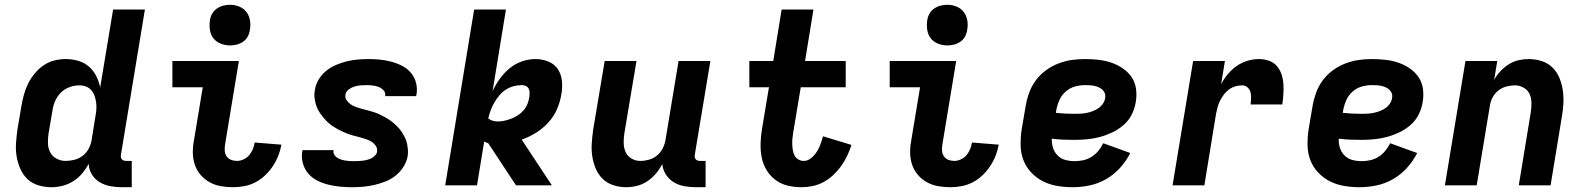

<svg xmlns="http://www.w3.org/2000/svg" viewBox="-20 -775 6640 803"><path d="M196 8Q167 8 140.5 0Q114 -8 95 -26Q76 -44 65 -69Q54 -94 49.5 -121Q45 -148 47 -176.5Q49 -205 53 -234L70 -334Q74 -357 80.5 -380.5Q87 -404 98 -426Q109 -448 125 -467.5Q141 -487 162 -501.5Q183 -516 207 -522Q231 -528 254 -528Q282 -528 307.5 -520.5Q333 -513 352 -496.5Q371 -480 382.5 -457Q394 -434 399 -409L453 -735H586L486 -129Q485 -123 485.5 -118Q486 -113 489.5 -109Q493 -105 498 -103.5Q503 -102 509 -102H531V8H490Q465 8 441 3.5Q417 -1 397 -13Q377 -25 364.5 -45Q352 -65 351 -90Q339 -68 323 -49Q307 -30 286 -17Q265 -4 242 2Q219 8 196 8ZM254 -102Q272 -102 290.5 -106.5Q309 -111 325 -123Q341 -135 350.5 -152.5Q360 -170 363 -188L379 -288Q382 -303 383 -318Q384 -333 382 -347Q380 -361 375.5 -374Q371 -387 362 -397.5Q353 -408 340 -413Q327 -418 312 -418Q292 -418 272 -411Q252 -404 236.5 -389.5Q221 -375 212 -355.5Q203 -336 200 -316L183 -216Q180 -196 180.5 -175.5Q181 -155 190 -138Q199 -121 216.5 -111.5Q234 -102 254 -102Z M954 8Q928 8 903 3.5Q878 -1 856.5 -13Q835 -25 819 -43.5Q803 -62 795 -85.5Q787 -109 786.5 -135Q786 -161 791 -187L828 -410H701V-520H979L921 -169Q919 -156 920 -143.5Q921 -131 928 -121Q935 -111 946.5 -106.5Q958 -102 971 -102Q985 -102 999 -108.5Q1013 -115 1022.5 -126.5Q1032 -138 1037.5 -151.5Q1043 -165 1045 -179L1157 -170Q1153 -147 1144 -124Q1135 -101 1121 -80Q1107 -59 1088.5 -41.5Q1070 -24 1048 -12.5Q1026 -1 1001.5 3.5Q977 8 954 8ZM942 -585Q922 -585 903 -592.5Q884 -600 872.5 -615Q861 -630 858 -650Q855 -670 858 -690Q860 -705 867.5 -718Q875 -731 887.5 -739.5Q900 -748 914 -751.5Q928 -755 942 -755Q962 -755 980.5 -747.5Q999 -740 1010.5 -725Q1022 -710 1025.5 -690Q1029 -670 1025 -650Q1023 -635 1016 -622Q1009 -609 996.5 -600.5Q984 -592 970 -588.5Q956 -585 942 -585Z M1452 8Q1426 8 1401 5.5Q1376 3 1352 -3Q1328 -9 1306.5 -20Q1285 -31 1269.5 -49Q1254 -67 1247 -91Q1240 -115 1244 -140L1245 -147H1375V-146Q1373 -136 1378 -128Q1383 -120 1390 -115.5Q1397 -111 1406 -108Q1415 -105 1424 -103.5Q1433 -102 1442 -101.5Q1451 -101 1461 -101Q1470 -101 1479.5 -101.5Q1489 -102 1497.5 -103Q1506 -104 1515.5 -106.5Q1525 -109 1533 -113Q1541 -117 1548.5 -124.5Q1556 -132 1557 -141Q1559 -154 1551.5 -165Q1544 -176 1533.5 -182.5Q1523 -189 1511 -193Q1499 -197 1486.5 -200.5Q1474 -204 1461.5 -207Q1449 -210 1437 -214.5Q1425 -219 1414 -224Q1403 -229 1392 -235Q1381 -241 1370.5 -248Q1360 -255 1351 -263.5Q1342 -272 1334 -281.5Q1326 -291 1319 -301Q1312 -311 1307 -322.5Q1302 -334 1299 -346.5Q1296 -359 1295 -372Q1294 -385 1297 -399Q1300 -421 1312.5 -442Q1325 -463 1344 -478.5Q1363 -494 1385.5 -503.5Q1408 -513 1430.5 -518.5Q1453 -524 1476 -526Q1499 -528 1521 -528Q1546 -528 1570.5 -525.5Q1595 -523 1618.5 -516.5Q1642 -510 1663 -499Q1684 -488 1699 -470Q1714 -452 1720 -428.5Q1726 -405 1722 -380L1720 -373H1590L1591 -374Q1593 -388 1584 -397.5Q1575 -407 1563.5 -411.5Q1552 -416 1538.5 -417.5Q1525 -419 1512 -419Q1500 -419 1487.5 -418Q1475 -417 1462 -413Q1449 -409 1438 -400.5Q1427 -392 1425 -380Q1422 -367 1429.5 -356Q1437 -345 1447.5 -338Q1458 -331 1470 -327Q1482 -323 1494.5 -319.5Q1507 -316 1519.5 -313Q1532 -310 1544 -306Q1556 -302 1567.5 -296.5Q1579 -291 1590 -285Q1601 -279 1611 -272Q1621 -265 1630.5 -256.5Q1640 -248 1648 -239Q1656 -230 1662.5 -219.5Q1669 -209 1674.5 -197.5Q1680 -186 1682.5 -173.5Q1685 -161 1686 -148Q1687 -135 1685 -122Q1681 -99 1667.5 -77.5Q1654 -56 1634.5 -40.5Q1615 -25 1592 -16Q1569 -7 1545.5 -1.5Q1522 4 1498.5 6Q1475 8 1452 8Z M2138 0 2022 -176Q2018 -177 2013.5 -179Q2009 -181 2005 -183L1975 0H1842L1963 -735H2096L2040 -393Q2052 -420 2070 -445Q2088 -470 2111 -489Q2134 -508 2162.5 -518Q2191 -528 2219 -528Q2247 -528 2272.5 -518Q2298 -508 2312.5 -486.5Q2327 -465 2330 -437.5Q2333 -410 2328 -382Q2323 -350 2310 -319.5Q2297 -289 2274 -263.5Q2251 -238 2222 -220Q2193 -202 2162 -191L2288 0ZM2063 -267Q2077 -267 2091.5 -270.5Q2106 -274 2120.5 -279.5Q2135 -285 2148 -294Q2161 -303 2171 -315Q2181 -327 2186.5 -341.5Q2192 -356 2194 -370Q2195 -379 2195 -388Q2195 -397 2191 -404.5Q2187 -412 2179 -415.5Q2171 -419 2162 -419Q2145 -419 2128 -414.5Q2111 -410 2095.5 -400Q2080 -390 2068 -375.5Q2056 -361 2047 -345.5Q2038 -330 2032 -313.5Q2026 -297 2022 -280Q2030 -273 2040.5 -270Q2051 -267 2063 -267Z M2600 8Q2571 8 2545 -0.5Q2519 -9 2500.5 -27Q2482 -45 2471.5 -70Q2461 -95 2457 -122Q2453 -149 2455 -177.5Q2457 -206 2461 -234L2509 -520H2642L2591 -216Q2588 -196 2588.5 -176Q2589 -156 2596.5 -139Q2604 -122 2621 -112Q2638 -102 2658 -102Q2676 -102 2694 -107Q2712 -112 2727 -124Q2742 -136 2751 -153.5Q2760 -171 2763 -188L2818 -520H2951L2886 -129Q2885 -123 2885.5 -118Q2886 -113 2889.5 -109Q2893 -105 2898 -103.5Q2903 -102 2909 -102H2931V8H2890Q2865 8 2841 3.5Q2817 -1 2797.5 -13Q2778 -25 2765 -45Q2752 -65 2750 -89Q2739 -68 2723.5 -49.5Q2708 -31 2688 -17.5Q2668 -4 2645 2Q2622 8 2600 8Z M3332 8Q3301 8 3273 1Q3245 -6 3222.5 -23Q3200 -40 3185.5 -64.5Q3171 -89 3165.5 -117.5Q3160 -146 3161 -176Q3162 -206 3167 -236L3196 -410H3114V-520H3214L3249 -735H3382L3347 -520H3517V-410H3329L3297 -218Q3295 -206 3294 -194Q3293 -182 3293.5 -170Q3294 -158 3296 -146Q3298 -134 3303.5 -124Q3309 -114 3319 -108Q3329 -102 3342 -102Q3353 -102 3363 -107.5Q3373 -113 3381.5 -122Q3390 -131 3396.5 -141Q3403 -151 3407.5 -161.5Q3412 -172 3415.5 -183Q3419 -194 3422 -205L3541 -169Q3534 -146 3523.5 -124Q3513 -102 3498.5 -81.5Q3484 -61 3465.5 -43.5Q3447 -26 3425 -14Q3403 -2 3379 3Q3355 8 3332 8Z M3954 8Q3928 8 3903 3.5Q3878 -1 3856.5 -13Q3835 -25 3819 -43.5Q3803 -62 3795 -85.5Q3787 -109 3786.5 -135Q3786 -161 3791 -187L3828 -410H3701V-520H3979L3921 -169Q3919 -156 3920 -143.5Q3921 -131 3928 -121Q3935 -111 3946.5 -106.5Q3958 -102 3971 -102Q3985 -102 3999 -108.5Q4013 -115 4022.5 -126.5Q4032 -138 4037.5 -151.5Q4043 -165 4045 -179L4157 -170Q4153 -147 4144 -124Q4135 -101 4121 -80Q4107 -59 4088.5 -41.5Q4070 -24 4048 -12.5Q4026 -1 4001.5 3.5Q3977 8 3954 8ZM3942 -585Q3922 -585 3903 -592.5Q3884 -600 3872.5 -615Q3861 -630 3858 -650Q3855 -670 3858 -690Q3860 -705 3867.5 -718Q3875 -731 3887.5 -739.5Q3900 -748 3914 -751.5Q3928 -755 3942 -755Q3962 -755 3980.5 -747.5Q3999 -740 4010.5 -725Q4022 -710 4025.5 -690Q4029 -670 4025 -650Q4023 -635 4016 -622Q4009 -609 3996.5 -600.5Q3984 -592 3970 -588.5Q3956 -585 3942 -585Z M4466 8Q4433 8 4401 2.5Q4369 -3 4341.5 -17Q4314 -31 4292.5 -54Q4271 -77 4260 -106Q4249 -135 4248.5 -168Q4248 -201 4253 -234L4270 -334Q4275 -362 4285 -389Q4295 -416 4312.5 -439.5Q4330 -463 4354.5 -481Q4379 -499 4406.5 -509.5Q4434 -520 4461.5 -524Q4489 -528 4517 -528Q4545 -528 4573 -525Q4601 -522 4626.5 -513.5Q4652 -505 4674.5 -490Q4697 -475 4712 -453.5Q4727 -432 4731 -404.5Q4735 -377 4730 -348Q4726 -322 4713.5 -296.5Q4701 -271 4679 -252Q4657 -233 4631.5 -221Q4606 -209 4579.5 -202Q4553 -195 4526 -192.5Q4499 -190 4473 -190Q4449 -190 4425.5 -191Q4402 -192 4379 -195Q4378 -175 4384 -156.5Q4390 -138 4403.5 -124.5Q4417 -111 4436 -106Q4455 -101 4475 -101Q4493 -101 4511 -105Q4529 -109 4545 -119Q4561 -129 4573.5 -144Q4586 -159 4594 -176L4707 -135Q4690 -101 4664 -72.5Q4638 -44 4605.5 -25.5Q4573 -7 4537 0.5Q4501 8 4466 8ZM4473 -299Q4485 -299 4497.5 -299.5Q4510 -300 4523 -302.5Q4536 -305 4548.5 -309.5Q4561 -314 4572.5 -321.5Q4584 -329 4592 -340.5Q4600 -352 4602 -364Q4604 -375 4601 -384Q4598 -393 4591 -399.5Q4584 -406 4575 -410Q4566 -414 4556.5 -416Q4547 -418 4537 -418.5Q4527 -419 4517 -419Q4496 -419 4475 -413Q4454 -407 4437 -392Q4420 -377 4411 -357Q4402 -337 4398 -316L4396 -303Q4416 -301 4434.5 -300Q4453 -299 4473 -299Z M4884 0 4970 -520H5103L5087 -422Q5098 -445 5115 -465Q5132 -485 5153 -499.5Q5174 -514 5198 -521Q5222 -528 5245 -528Q5267 -528 5287 -521Q5307 -514 5320 -499Q5333 -484 5339.5 -464.5Q5346 -445 5347.5 -424Q5349 -403 5347.5 -381.5Q5346 -360 5343 -338H5210Q5212 -351 5212.5 -364Q5213 -377 5210 -389Q5207 -401 5197.5 -409.5Q5188 -418 5175 -418Q5161 -418 5147 -414Q5133 -410 5120.5 -401Q5108 -392 5099 -380Q5090 -368 5083 -354.5Q5076 -341 5072.5 -327.5Q5069 -314 5066 -300L5017 0Z M5666 8Q5633 8 5601 2.5Q5569 -3 5541.5 -17Q5514 -31 5492.5 -54Q5471 -77 5460 -106Q5449 -135 5448.5 -168Q5448 -201 5453 -234L5470 -334Q5475 -362 5485 -389Q5495 -416 5512.5 -439.5Q5530 -463 5554.5 -481Q5579 -499 5606.5 -509.5Q5634 -520 5661.5 -524Q5689 -528 5717 -528Q5745 -528 5773 -525Q5801 -522 5826.5 -513.5Q5852 -505 5874.5 -490Q5897 -475 5912 -453.5Q5927 -432 5931 -404.5Q5935 -377 5930 -348Q5926 -322 5913.5 -296.5Q5901 -271 5879 -252Q5857 -233 5831.5 -221Q5806 -209 5779.5 -202Q5753 -195 5726 -192.5Q5699 -190 5673 -190Q5649 -190 5625.5 -191Q5602 -192 5579 -195Q5578 -175 5584 -156.5Q5590 -138 5603.5 -124.5Q5617 -111 5636 -106Q5655 -101 5675 -101Q5693 -101 5711 -105Q5729 -109 5745 -119Q5761 -129 5773.5 -144Q5786 -159 5794 -176L5907 -135Q5890 -101 5864 -72.5Q5838 -44 5805.5 -25.5Q5773 -7 5737 0.5Q5701 8 5666 8ZM5673 -299Q5685 -299 5697.5 -299.5Q5710 -300 5723 -302.5Q5736 -305 5748.5 -309.5Q5761 -314 5772.5 -321.5Q5784 -329 5792 -340.5Q5800 -352 5802 -364Q5804 -375 5801 -384Q5798 -393 5791 -399.5Q5784 -406 5775 -410Q5766 -414 5756.5 -416Q5747 -418 5737 -418.5Q5727 -419 5717 -419Q5696 -419 5675 -413Q5654 -407 5637 -392Q5620 -377 5611 -357Q5602 -337 5598 -316L5596 -303Q5616 -301 5634.5 -300Q5653 -299 5673 -299Z M6023 0 6109 -520H6242L6229 -441Q6240 -461 6255.5 -477.5Q6271 -494 6290 -506Q6309 -518 6330.5 -523Q6352 -528 6373 -528Q6402 -528 6428 -519.5Q6454 -511 6472.5 -493Q6491 -475 6501.5 -450Q6512 -425 6516 -398Q6520 -371 6518.5 -342.5Q6517 -314 6512 -286L6465 0H6332L6382 -304Q6385 -324 6385 -344Q6385 -364 6377.5 -381Q6370 -398 6353 -408Q6336 -418 6316 -418Q6298 -418 6279.5 -413Q6261 -408 6246 -396Q6231 -384 6222 -366.5Q6213 -349 6211 -332L6156 0Z"/></svg>

Font: Iosevka Extrabold Extended
Style: Italic
Weight: 800
Width: 7
Italic angle: -9°
Monospace: yes
Designer: Belleve Invis
Foundry: Belleve Invis
Version: Version 32.5.0; ttfautohint (v1.8.4)